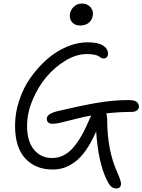

<svg xmlns="http://www.w3.org/2000/svg" viewBox="-20 -919 804 1084"><path d="M432.1 -774.9Q405.8 -774.9 389.9 -790.5Q374 -806.2 374 -829.1Q374 -857.4 393.8 -878.2Q413.6 -898.9 441.9 -898.9Q470.7 -898.9 487.8 -881.8Q504.9 -864.7 504.9 -842.8Q504.9 -814 485.6 -794.4Q466.3 -774.9 432.1 -774.9ZM277.8 -220.2Q244.1 -220.2 244.1 -249Q244.1 -262.2 258.1 -272.7Q272 -283.2 307.1 -292Q434.6 -322.3 526.6 -338.1Q618.7 -354 704.1 -354Q738.8 -354 751.5 -344Q764.2 -334 764.2 -315.9Q764.2 -304.2 753.2 -295.7Q742.2 -287.1 722.2 -287.1Q651.4 -287.1 580.1 -278.8Q585 -265.6 585 -249Q585 -72.3 641.1 51.8Q663.1 101.1 663.1 118.2Q663.1 130.9 656.2 137.9Q649.4 145 637.2 145Q618.7 145 606 132.6Q593.3 120.1 580.1 90.8Q534.2 -5.9 522.9 -176.8Q495.6 -114.7 465.6 -71.8Q435.5 -28.8 403.8 -5.4Q372.1 18.1 341.8 28.1Q311.5 38.1 276.9 38.1Q181.2 38.1 123 -24.2Q64.9 -86.4 64.9 -210Q64.9 -280.8 88.4 -351.8Q111.8 -422.9 152.8 -481Q193.8 -539.1 245.6 -584.5Q297.4 -629.9 357.2 -655Q417 -680.2 475.1 -680.2Q533.2 -680.2 561.5 -662.1Q589.8 -644 589.8 -616.2Q589.8 -603.5 583 -596.2Q576.2 -588.9 565.9 -588.9Q557.6 -588.9 550.5 -592.8Q543.5 -596.7 537.6 -601.3Q531.7 -606 514.2 -609.9Q496.6 -613.8 469.2 -613.8Q411.6 -613.8 350.6 -577.4Q289.6 -541 241.9 -484.4Q194.3 -427.7 163.6 -353.8Q132.8 -279.8 132.8 -209Q132.8 -121.1 171.9 -74Q210.9 -26.9 273.9 -26.9Q340.8 -26.9 391.1 -83Q441.4 -139.2 488.8 -253.9Q489.7 -256.3 495.1 -267.1Q452.1 -259.3 404.1 -246.8Q356 -234.4 326.2 -227.3Q296.4 -220.2 277.8 -220.2Z"/></svg>

Font: Shantell Sans Irregular Bouncy
Style: Regular
Weight: 300
Designer: Stephen Nixon, Anya Danilova, Shantell Martin
Foundry: Arrow Type
Version: Version 1.006;[9816181b4]